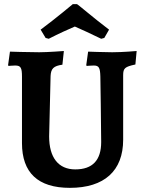

<svg xmlns="http://www.w3.org/2000/svg" viewBox="-20 -894 697 926"><path d="M215 -707C262 -731 312 -754 341 -766C369 -754 421 -730 468 -707L483 -711L506 -751C433 -806 351 -877 351 -874H331C331 -874 249 -805 176 -751L200 -711ZM317 12C483 12 574 -70 574 -220V-531C574 -565 582 -572 633 -583L639 -648C639 -648 572 -642 521 -642C483 -642 405 -645 405 -645L396 -580L398 -576C398 -576 421 -578 432 -578C457 -578 463 -568 464 -524C464 -524 468 -275 468 -209C468 -121 426 -77 343 -77C261 -77 217 -135 217 -236L224 -528C226 -563 238 -576 281 -582L288 -648C288 -648 211 -642 169 -642C113 -642 28 -645 28 -645L19 -580L21 -576C21 -576 42 -578 53 -578C80 -578 86 -568 86 -524V-204C86 -61 163 12 317 12Z"/></svg>

Font: Alegreya SC
Style: Bold
Weight: 700
Designer: Juan Pablo del Peral
Foundry: Huerta Tipografica
Version: Version 2.007;PS 002.007;hotconv 1.0.88;makeotf.lib2.5.64775